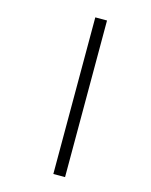

<svg xmlns="http://www.w3.org/2000/svg" viewBox="-135 -855 870 1105"><g transform="rotate(15 300.0 -302.5)"><path d="M362.3 -769V164.1H292.5V-769Z"/></g></svg>

Font: LilGrotesk
Style: Regular
Weight: 400
Designer: BSozoo
Foundry: BSozoo
Version: Version 1.004;PS 001.004;hotconv 1.0.70;makeotf.lib2.5.58329